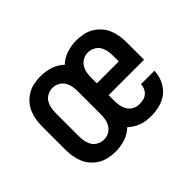

<svg xmlns="http://www.w3.org/2000/svg" viewBox="-108 -743 966 966"><g transform="rotate(-45 375.0 -260.0)"><path d="M249 8Q225 8 201 3.5Q177 -1 156 -13Q135 -25 118.5 -43Q102 -61 92.5 -83Q83 -105 79 -129Q75 -153 75 -177V-343Q75 -367 79 -391Q83 -415 92.5 -437Q102 -459 118.5 -477Q135 -495 156 -507Q177 -519 201 -523.5Q225 -528 249 -528Q283 -528 317 -517Q351 -506 375 -482Q399 -506 433 -517Q467 -528 501 -528Q525 -528 549 -523.5Q573 -519 594 -507Q615 -495 631.5 -477Q648 -459 657.5 -437Q667 -415 671 -391Q675 -367 675 -343V-218H423V-177Q423 -159 426.5 -141Q430 -123 440 -107.5Q450 -92 467 -84Q484 -76 502 -76Q516 -76 530 -79.5Q544 -83 554.5 -92Q565 -101 571 -114.5Q577 -128 577 -142H673Q672 -110 658.5 -80Q645 -50 621 -29.5Q597 -9 565.5 -0.5Q534 8 502 8Q484 8 467 6Q450 4 433.5 -2Q417 -8 402 -17Q387 -26 375 -38Q351 -14 317.5 -3Q284 8 249 8ZM423 -302H579V-343Q579 -361 575.5 -379Q572 -397 562.5 -412Q553 -427 536 -435.5Q519 -444 501 -444Q483 -444 466.5 -435.5Q450 -427 440 -412Q430 -397 426.5 -379Q423 -361 423 -343ZM249 -76Q267 -76 283.5 -84.5Q300 -93 310 -108Q320 -123 323.5 -141Q327 -159 327 -177V-343Q327 -361 323.5 -379Q320 -397 310 -412Q300 -427 283.5 -435.5Q267 -444 249 -444Q231 -444 214 -435.5Q197 -427 187.5 -412Q178 -397 174.5 -379Q171 -361 171 -343V-177Q171 -159 174.5 -141Q178 -123 187.5 -108Q197 -93 214 -84.5Q231 -76 249 -76Z"/></g></svg>

Font: Iosevka Etoile Medium
Style: Regular
Weight: 500
Designer: Belleve Invis
Foundry: Belleve Invis
Version: Version 22.1.2; ttfautohint (v1.8.4)